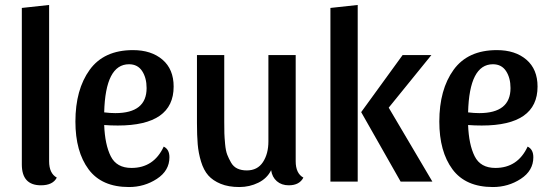

<svg xmlns="http://www.w3.org/2000/svg" viewBox="-20 -732 2217 774"><path d="M178 -712V-82Q178 -33 209 -16Q193 15 145 15Q68 15 68 -69V-700Z M640 -141Q663 -130 663 -98Q663 -44 612.5 -11Q562 22 500 22Q390 22 337 -49.5Q284 -121 284 -242Q284 -371 341.5 -450.5Q399 -530 516 -530Q590 -530 635 -491.5Q680 -453 680 -383Q680 -226 455 -226Q426 -226 400 -228Q403 -149 426.5 -102Q450 -55 510 -55Q600 -55 640 -141ZM500 -473Q405 -473 400 -279Q424 -276 445 -276Q571 -276 571 -377Q571 -418 553 -445.5Q535 -473 500 -473Z M1172 -82Q1172 -33 1203 -16Q1187 15 1144 15Q1115 15 1096 -1.5Q1077 -18 1073 -46Q1057 -13 1021.5 4.5Q986 22 945 22Q901 22 869.5 9Q838 -4 819.5 -25Q801 -46 790.5 -80.5Q780 -115 777 -150.5Q774 -186 774 -236V-510H884V-241Q884 -211 884.5 -194.5Q885 -178 887.5 -151Q890 -124 896 -108.5Q902 -93 911.5 -76.5Q921 -60 937 -52.5Q953 -45 975 -45Q1018 -45 1040 -78.5Q1062 -112 1062 -162V-510H1172Z M1312 -700 1422 -712V0H1312ZM1719 -510 1547 -298 1723 0H1595L1436 -280L1603 -510Z M2107 -141Q2130 -130 2130 -98Q2130 -44 2079.5 -11Q2029 22 1967 22Q1857 22 1804 -49.5Q1751 -121 1751 -242Q1751 -371 1808.5 -450.5Q1866 -530 1983 -530Q2057 -530 2102 -491.5Q2147 -453 2147 -383Q2147 -226 1922 -226Q1893 -226 1867 -228Q1870 -149 1893.5 -102Q1917 -55 1977 -55Q2067 -55 2107 -141ZM1967 -473Q1872 -473 1867 -279Q1891 -276 1912 -276Q2038 -276 2038 -377Q2038 -418 2020 -445.5Q2002 -473 1967 -473Z"/></svg>

Font: Sansita
Style: Regular
Weight: 400
Designer: Pablo Cosgaya
Foundry: Omnibus-Type
Version: Version 1.006;hotconv 1.0.109;makeotfexe 2.5.65596